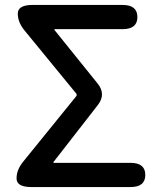

<svg xmlns="http://www.w3.org/2000/svg" viewBox="-20 -757 649 777"><path d="M107 0Q47 0 47 -35Q47 -70 74 -103L288 -367Q293 -373 288 -379L79 -634Q52 -667 52 -702Q52 -737 112 -737H476Q536 -737 536 -688Q536 -639 476 -639H203Q198 -639 201 -635L375 -419Q410 -376 376 -332L197 -102Q194 -98 199 -98H508Q568 -98 568 -49Q568 0 508 0Z"/></svg>

Font: Resource Han Rounded TW Medium
Style: Regular
Weight: 500
Designer: Cyano Hao (round all glyphs); Ryoko NISHIZUKA 西塚涼子 (kana, bopomofo & ideographs); Paul D. Hunt (Latin, Greek & Cyrillic)
Foundry: Cyano Hao
Version: 0.990